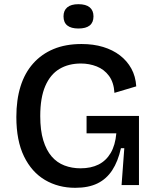

<svg xmlns="http://www.w3.org/2000/svg" viewBox="-20 -883 746 916"><path d="M339 13Q258 13 194.5 -24.5Q131 -62 94.5 -137Q58 -212 58 -325Q58 -407 78 -471Q98 -535 138 -580Q178 -625 235.5 -649Q293 -673 369 -673Q426 -673 472 -659Q518 -645 552 -619Q586 -593 606.5 -556Q627 -519 630 -471L526 -440Q523 -490 500 -521Q477 -552 441.5 -566Q406 -580 366 -580Q307 -580 263.5 -554Q220 -528 196 -472.5Q172 -417 172 -329Q172 -261 186.5 -213.5Q201 -166 226.5 -136.5Q252 -107 287.5 -93.5Q323 -80 364 -80Q414 -80 450 -98Q486 -116 508 -153Q530 -190 535 -247H393V-330H643V-224V0H560L573 -176H557Q543 -113 515.5 -71Q488 -29 445 -8Q402 13 339 13ZM354 -747Q319 -747 301 -761.5Q283 -776 283 -805Q283 -833 301 -848Q319 -863 354 -863Q390 -863 408 -848Q426 -833 426 -805Q426 -776 408 -761.5Q390 -747 354 -747Z"/></svg>

Font: Bricolage Grotesque 96pt ExtraBold Medium
Style: Regular
Weight: 500
Version: Version 1.001;gftools[0.9.33.dev8+g029e19f]